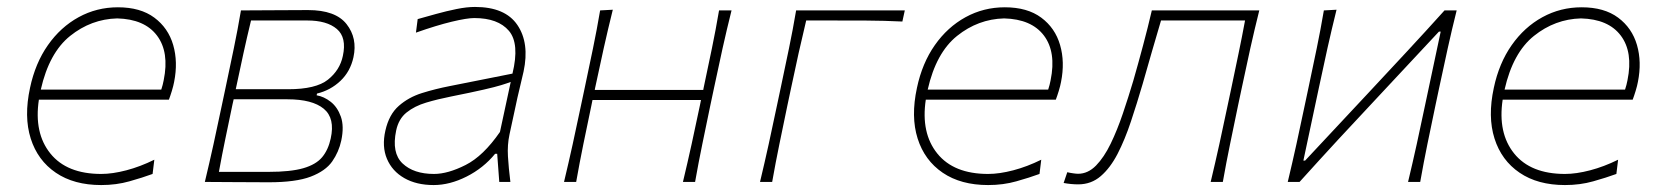

<svg xmlns="http://www.w3.org/2000/svg" viewBox="-20 -524 4784 553"><path d="M271.5 9Q193 9 140.8 -26.5Q88.5 -62 68.5 -125Q48.5 -188 66.5 -271Q81.5 -342 118 -394Q154.5 -446 206.5 -474.5Q258.5 -503 319.5 -503Q384.5 -503 424.5 -473.2Q464.5 -443.5 478.8 -394.5Q493 -345.5 481.5 -288Q479.5 -277 475 -262.2Q470.5 -247.5 466.5 -237H92Q77.5 -141 125 -82Q172.5 -23 271.5 -23Q304 -23 344 -33.5Q384 -44 424.5 -64L419.5 -23Q391 -12.5 353 -1.8Q315 9 271.5 9ZM317.5 -471Q242.5 -469 182 -420.5Q121.5 -372 97.5 -266H444.5Q449 -279.5 451.5 -293Q468 -374 432.2 -421.5Q396.5 -469 317.5 -471Z M570 0Q583.5 -56.5 595 -108.8Q606.5 -161 619 -221L629.5 -270.5Q642.5 -332 653.5 -385Q664.5 -438 674 -494Q711 -494 765.2 -494.5Q819.5 -495 867 -495Q946.5 -495 978.2 -454.5Q1010 -414 998 -359Q989 -318 960.5 -291Q932 -264 893 -254.5L892 -249.5Q913 -246 932.5 -230.8Q952 -215.5 961.8 -187.8Q971.5 -160 963 -119.5Q956 -86.5 936.8 -59Q917.5 -31.5 874.8 -15.2Q832 1 754 1Q701 1 652 0.5Q603 0 570 0ZM703 -465Q691 -415.5 681.2 -370.5Q671.5 -325.5 660.5 -274L659 -267H810Q890 -267 924.5 -294.5Q959 -322 967.5 -363Q979 -416 950.2 -440.5Q921.5 -465 865 -465ZM610.5 -29H754Q817 -29 853.5 -39.5Q890 -50 907.8 -71.2Q925.5 -92.5 932.5 -125Q945.5 -183.5 912.5 -210.8Q879.5 -238 808 -238H653L649.5 -222.5Q638.5 -169.5 629 -124Q619.5 -78.5 610.5 -29Z M1229 9Q1179.5 9 1144.5 -11Q1109.5 -31 1094.5 -66.5Q1079.5 -102 1090 -148Q1100.5 -194.5 1128.8 -219.2Q1157 -244 1195.5 -256Q1234 -268 1275 -276L1456 -312Q1477 -398.5 1445.8 -435.2Q1414.5 -472 1346 -472Q1325 -472 1281.2 -461.5Q1237.5 -451 1178 -430L1183 -469Q1206.5 -475.5 1236 -483.8Q1265.5 -492 1295 -498Q1324.5 -504 1348 -504Q1435 -504 1470.2 -452Q1505.5 -400 1488 -318Q1483.5 -297 1477 -271Q1470.5 -245 1463.5 -211L1447.5 -137Q1441 -107 1443 -73.5Q1445 -40 1450 0H1418L1412 -81H1406Q1372.5 -40 1324 -15.5Q1275.5 9 1229 9ZM1230 -23Q1270 -23 1321 -48.8Q1372 -74.5 1420 -144L1451 -288Q1440.5 -284 1423.5 -278.8Q1406.5 -273.5 1372.8 -265.8Q1339 -258 1279 -246Q1241 -238.5 1207.5 -228.5Q1174 -218.5 1151 -200Q1128 -181.5 1121 -148Q1107.5 -83.5 1139.5 -53.2Q1171.5 -23 1230 -23Z M1604.5 0Q1618 -56.5 1629.5 -108.8Q1641 -161 1653.5 -221L1664 -270.5Q1677 -332 1688 -385Q1699 -438 1708.5 -494L1745 -496Q1731 -439.5 1719 -385.8Q1707 -332 1694 -270.5L1693 -265H2005.5L2006.5 -270.5Q2019.5 -332 2030.5 -385Q2041.5 -438 2051 -494H2087Q2073 -438 2061.2 -385Q2049.5 -332 2036.5 -270.5L2026 -221Q2013.5 -161 2002.8 -108.8Q1992 -56.5 1982 0H1947Q1960.5 -56.5 1972 -108.8Q1983.5 -161 1996 -221L1999 -236H1686.5L1683.5 -221Q1671 -161 1660.2 -108.8Q1649.5 -56.5 1639.5 0Z M2169 0Q2182.5 -56.5 2194 -108.8Q2205.5 -161 2218 -221L2228.5 -270.5Q2241.5 -332 2252.5 -385Q2263.5 -438 2273 -494H2586L2579 -462Q2527.5 -464.5 2473.8 -464.8Q2420 -465 2369 -465H2302Q2290.5 -416.5 2280.2 -371Q2270 -325.5 2258.5 -270.5L2248 -221Q2235.5 -161 2224.8 -108.8Q2214 -56.5 2204 0Z M2826 9Q2747.5 9 2695.2 -26.5Q2643 -62 2623 -125Q2603 -188 2621 -271Q2636 -342 2672.5 -394Q2709 -446 2761 -474.5Q2813 -503 2874 -503Q2939 -503 2979 -473.2Q3019 -443.5 3033.2 -394.5Q3047.5 -345.5 3036 -288Q3034 -277 3029.5 -262.2Q3025 -247.5 3021 -237H2646.5Q2632 -141 2679.5 -82Q2727 -23 2826 -23Q2858.5 -23 2898.5 -33.5Q2938.5 -44 2979 -64L2974 -23Q2945.5 -12.5 2907.5 -1.8Q2869.5 9 2826 9ZM2872 -471Q2797 -469 2736.5 -420.5Q2676 -372 2652 -266H2999Q3003.5 -279.5 3006 -293Q3022.5 -374 2986.8 -421.5Q2951 -469 2872 -471Z M3085.5 7Q3065 7 3043.5 3L3054 -28Q3062 -26 3071 -24.8Q3080 -23.5 3085 -23.5Q3113.5 -23.5 3136.8 -47.2Q3160 -71 3179 -110.2Q3198 -149.5 3214 -196.8Q3230 -244 3244 -291Q3258.5 -341.5 3272.2 -393Q3286 -444.5 3297.5 -494H3607Q3593 -438 3581.2 -385Q3569.5 -332 3556.5 -270.5L3546 -221Q3533.5 -161 3522.8 -108.8Q3512 -56.5 3502 0H3467Q3480.5 -56.5 3492 -108.8Q3503.5 -161 3516 -221L3526.5 -270.5Q3538 -325.5 3547.5 -371Q3557 -416.5 3566 -465H3324Q3297.5 -375.5 3271 -282Q3254.5 -225.5 3237.2 -173.8Q3220 -122 3199 -81.2Q3178 -40.5 3150.5 -16.8Q3123 7 3085.5 7Z M3689 0Q3702.5 -56.5 3714 -108.8Q3725.5 -161 3738 -221L3748.5 -270.5Q3761.5 -332 3772.5 -385Q3783.5 -438 3793 -494L3829.5 -496Q3815.5 -439.5 3803.5 -385.8Q3791.5 -332 3778.5 -270.5L3734 -61.5H3739L3918.5 -253.5Q3973.5 -312.5 4030 -373.2Q4086.5 -434 4140.5 -494H4175.5Q4161.5 -438 4149.8 -385Q4138 -332 4125 -270.5L4114.5 -221Q4102 -161 4091.2 -108.8Q4080.5 -56.5 4070.5 0H4035.5Q4049 -56.5 4060.5 -108.8Q4072 -161 4084.5 -221L4129.5 -433H4124.5L3948 -244Q3892 -184.5 3835 -122.8Q3778 -61 3723 0Z M4487.5 9Q4409 9 4356.8 -26.5Q4304.5 -62 4284.5 -125Q4264.5 -188 4282.5 -271Q4297.5 -342 4334 -394Q4370.5 -446 4422.5 -474.5Q4474.5 -503 4535.5 -503Q4600.5 -503 4640.5 -473.2Q4680.5 -443.5 4694.8 -394.5Q4709 -345.5 4697.5 -288Q4695.5 -277 4691 -262.2Q4686.5 -247.5 4682.5 -237H4308Q4293.5 -141 4341 -82Q4388.5 -23 4487.5 -23Q4520 -23 4560 -33.5Q4600 -44 4640.5 -64L4635.5 -23Q4607 -12.5 4569 -1.8Q4531 9 4487.5 9ZM4533.5 -471Q4458.5 -469 4398 -420.5Q4337.5 -372 4313.5 -266H4660.5Q4665 -279.5 4667.5 -293Q4684 -374 4648.2 -421.5Q4612.5 -469 4533.5 -471Z"/></svg>

Font: Commissioner Flair Thin
Style: Italic
Weight: 100
Italic angle: -12°
Designer: Kostas Bartsokas
Foundry: Kostas Bartsokas
Version: Version 1.000; ttfautohint (v1.8.3)